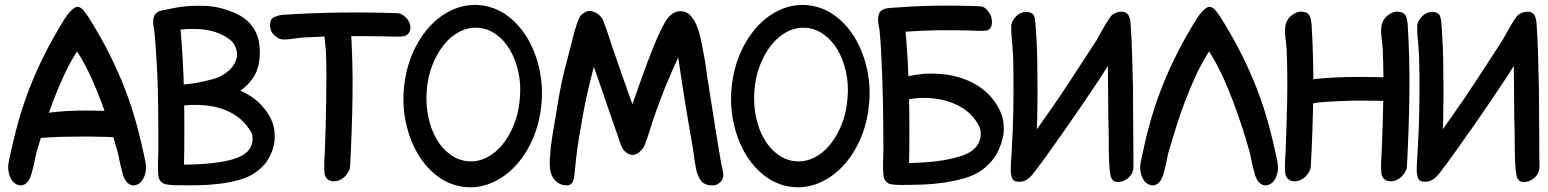

<svg xmlns="http://www.w3.org/2000/svg" viewBox="-20 -743 6344 787"><path d="M494 -214Q495 -229 492 -242Q489 -255 483.5 -264.5Q478 -274 471.5 -280Q465 -286 459 -286Q378 -291 296 -289.5Q214 -288 133 -274Q123 -272 114 -265.5Q105 -259 104 -232Q102 -204 103.5 -190.5Q105 -177 118 -176Q131 -175 144.5 -177Q158 -179 182 -180Q217 -182 246 -182.5Q275 -183 304 -183Q332 -184 359.5 -183Q387 -182 416 -182Q428 -181 448.5 -180.5Q469 -180 481 -182Q489 -184 491.5 -190.5Q494 -197 494 -214ZM51 14Q65 20 78 14Q91 8 99 -6Q105 -16 109 -30.5Q113 -45 117 -61Q121 -77 124 -93.5Q127 -110 131 -124Q145 -171 162 -225.5Q179 -280 200 -334.5Q221 -389 245 -440Q269 -491 296 -532Q298 -529 299.5 -526Q301 -523 303 -521Q329 -479 352 -429Q375 -379 394.5 -327Q414 -275 431 -223Q448 -171 461 -124Q465 -110 468 -93.5Q471 -77 475 -61Q479 -45 483 -30.5Q487 -16 493 -6Q501 8 514 14Q527 20 541 14Q554 9 562 -2Q570 -13 574 -26.5Q578 -40 578.5 -54Q579 -68 576 -80Q560 -159 540.5 -231Q521 -303 494 -373.5Q467 -444 431 -516.5Q395 -589 345 -669Q337 -682 324 -698.5Q311 -715 296 -715Q291 -715 284 -710Q277 -705 270 -698Q263 -691 257 -683Q251 -675 247 -669Q197 -589 161 -516.5Q125 -444 98 -373.5Q71 -303 51.5 -231Q32 -159 16 -80Q13 -68 13.5 -54Q14 -40 18 -26.5Q22 -13 30 -2Q38 9 51 14Z M666 13Q680 14 692 8.5Q704 3 713.5 -6.5Q723 -16 728.5 -28Q734 -40 734 -51Q737 -199 734.5 -347.5Q732 -496 718 -645Q717 -651 723 -658Q729 -665 735.5 -671.5Q742 -678 746.5 -684Q751 -690 746.5 -694.5Q742 -699 726 -700Q710 -701 676 -699Q663 -698 649 -696.5Q635 -695 625 -689Q615 -683 610.5 -670Q606 -657 610 -633Q614 -609 615.5 -583.5Q617 -558 619 -534Q627 -429 628 -324Q629 -274 629 -224Q629 -174 629 -123Q628 -100 627.5 -72.5Q627 -45 629 -22Q631 -8 640.5 2Q650 12 666 13ZM709 16Q743 17 786 16.5Q829 16 873.5 11Q918 6 958.5 -5Q999 -16 1027 -36Q1049 -51 1066 -71.5Q1083 -92 1092 -116Q1110 -157 1105 -204Q1103 -228 1093 -250.5Q1083 -273 1068 -292Q1042 -327 1007 -349Q972 -371 934 -383.5Q896 -396 856 -400Q816 -404 779 -401Q762 -399 746 -397.5Q730 -396 715 -392Q709 -390 701.5 -387.5Q694 -385 689 -384Q687 -384 684.5 -385Q682 -386 680 -386Q661 -384 648.5 -366.5Q636 -349 638 -330Q638 -316 645.5 -305.5Q653 -295 669 -296Q676 -296 684 -299Q692 -302 700 -304Q732 -312 764 -313Q792 -314 823.5 -311Q855 -308 885 -298.5Q915 -289 942.5 -272Q970 -255 991 -228Q1000 -217 1007.5 -205Q1015 -193 1015 -179Q1017 -161 1009 -143.5Q1001 -126 988 -116Q967 -99 932.5 -89.5Q898 -80 860 -75.5Q822 -71 785.5 -69.5Q749 -68 724 -68H723Q709 -68 693 -76Q677 -84 669 -84Q650 -84 639 -70Q628 -56 629 -39Q630 -28 630.5 -21Q631 -14 633 -9.5Q635 -5 639 -1Q643 3 649 8Q653 11 661 12.5Q669 14 678 15Q687 16 696 16Q705 16 709 16ZM750 -624Q766 -625 797.5 -623.5Q829 -622 861.5 -612Q894 -602 920.5 -582Q947 -562 951 -527Q953 -513 950 -505Q943 -479 926 -461.5Q909 -444 889.5 -433.5Q870 -423 850.5 -418Q831 -413 818 -410Q793 -404 760.5 -399.5Q728 -395 703 -396Q700 -399 698.5 -397Q697 -395 695 -390.5Q693 -386 691.5 -382.5Q690 -379 687 -379Q667 -381 660.5 -379.5Q654 -378 656 -354Q656 -345 660 -333Q664 -321 669 -312Q674 -303 680.5 -298.5Q687 -294 692 -300Q708 -317 739 -321.5Q770 -326 806.5 -327.5Q843 -329 880.5 -334Q918 -339 946 -358Q970 -373 989.5 -391Q1009 -409 1022.5 -432.5Q1036 -456 1041.5 -485.5Q1047 -515 1044 -553Q1040 -593 1024 -620Q1008 -647 985.5 -664.5Q963 -682 936.5 -692.5Q910 -703 884 -710Q851 -718 819 -719Q787 -720 752 -718Q737 -717 726.5 -715.5Q716 -714 706.5 -712.5Q697 -711 687.5 -709Q678 -707 664 -704Q652 -702 641 -699.5Q630 -697 622.5 -691Q615 -685 611 -674.5Q607 -664 608 -646Q609 -629 617 -613.5Q625 -598 638 -597Q646 -596 655.5 -602Q665 -608 673 -610Q684 -614 693 -616.5Q702 -619 710.5 -620.5Q719 -622 728.5 -622.5Q738 -623 750 -624Z M1345 0Q1359 1 1371.5 -4.5Q1384 -10 1393.5 -19.5Q1403 -29 1409 -40.5Q1415 -52 1415 -62Q1423 -207 1425 -351Q1427 -495 1417 -641Q1416 -658 1410.5 -663.5Q1405 -669 1379 -671Q1352 -673 1331.5 -662Q1311 -651 1309 -629Q1308 -606 1311 -581Q1314 -556 1316 -533Q1318 -482 1318 -431Q1318 -380 1317 -329Q1316 -280 1315 -231Q1314 -182 1312 -132Q1311 -110 1309.5 -83Q1308 -56 1310 -35Q1311 -21 1320 -11Q1329 -1 1345 0ZM1662 -627Q1663 -639 1658 -650.5Q1653 -662 1645 -670Q1637 -678 1627.5 -683.5Q1618 -689 1609 -689Q1489 -693 1372.5 -691.5Q1256 -690 1134 -682Q1120 -680 1104 -673Q1088 -666 1087 -643Q1085 -618 1103 -600Q1121 -582 1140 -581Q1159 -581 1179.5 -584Q1200 -587 1219 -589Q1262 -591 1304 -593Q1346 -595 1389 -595Q1430 -595 1470 -595Q1510 -595 1552 -594Q1571 -594 1593.5 -593Q1616 -592 1633 -594Q1645 -596 1653 -604.5Q1661 -613 1662 -627Z M1637 -394Q1628 -318 1642.5 -246.5Q1657 -175 1689 -118.5Q1721 -62 1768.5 -24.5Q1816 13 1874 22Q1932 31 1986.5 10Q2041 -11 2085 -55Q2129 -99 2159 -163Q2189 -227 2198 -304Q2207 -381 2192.5 -452Q2178 -523 2146 -579.5Q2114 -636 2066.5 -673.5Q2019 -711 1961 -720Q1903 -729 1848.5 -708.5Q1794 -688 1750 -643.5Q1706 -599 1676 -535Q1646 -471 1637 -394ZM1729 -370Q1733 -427 1752 -475.5Q1771 -524 1799.5 -559.5Q1828 -595 1864.5 -613.5Q1901 -632 1941 -629Q1980 -626 2013.5 -602Q2047 -578 2070 -539Q2093 -500 2104.5 -449Q2116 -398 2111 -341Q2107 -284 2088 -235.5Q2069 -187 2040.5 -151.5Q2012 -116 1975.5 -97.5Q1939 -79 1899 -82Q1860 -85 1826.5 -109Q1793 -133 1770 -172Q1747 -211 1736 -262Q1725 -313 1729 -370Z M2336 -40Q2340 -84 2346 -129.5Q2352 -175 2360 -217Q2366 -253 2371.5 -283.5Q2377 -314 2383.5 -343.5Q2390 -373 2397.5 -403.5Q2405 -434 2414 -469Q2423 -444 2433.5 -414Q2444 -384 2454.5 -353.5Q2465 -323 2475 -293Q2485 -263 2494 -239Q2502 -216 2510 -192.5Q2518 -169 2526 -146Q2529 -139 2533 -132Q2543 -119 2557.5 -111.5Q2572 -104 2589 -112Q2598 -116 2608 -126.5Q2618 -137 2622 -147Q2632 -173 2637 -188.5Q2642 -204 2645.5 -215.5Q2649 -227 2652.5 -238.5Q2656 -250 2663 -269Q2685 -332 2708.5 -390Q2732 -448 2760 -508Q2763 -488 2765 -474Q2767 -460 2769 -447Q2771 -434 2773 -420.5Q2775 -407 2778 -387Q2789 -315 2800 -252.5Q2811 -190 2823 -118Q2824 -110 2825.5 -97Q2827 -84 2829.5 -70.5Q2832 -57 2834.5 -44.5Q2837 -32 2841 -25Q2845 -16 2849 -8.5Q2853 -1 2859.5 4.5Q2866 10 2876 13.5Q2886 17 2903 17Q2918 17 2931.5 4.5Q2945 -8 2945 -25Q2944 -39 2940 -55.5Q2936 -72 2934 -86Q2929 -118 2924.5 -142.5Q2920 -167 2915 -199L2882 -409Q2877 -438 2873.5 -466.5Q2870 -495 2864 -524Q2860 -544 2854.5 -573Q2849 -602 2839 -630Q2829 -658 2812 -677.5Q2795 -697 2768 -697Q2753 -697 2740 -689Q2727 -681 2717 -669Q2706 -654 2692 -626Q2678 -598 2663.5 -563Q2649 -528 2634.5 -489.5Q2620 -451 2608 -417Q2596 -383 2586.5 -356Q2577 -329 2572 -316Q2563 -342 2552 -372.5Q2541 -403 2530 -434.5Q2519 -466 2508.5 -497Q2498 -528 2489 -553Q2480 -579 2472 -604.5Q2464 -630 2454 -654Q2452 -659 2451 -662Q2450 -665 2447 -669Q2438 -682 2424 -690Q2410 -698 2395 -698Q2386 -698 2374 -690.5Q2362 -683 2357 -675Q2355 -672 2351.5 -663.5Q2348 -655 2344.5 -644.5Q2341 -634 2338 -624Q2335 -614 2333 -608Q2321 -557 2307.5 -508Q2294 -459 2283 -409Q2276 -376 2270 -342Q2264 -308 2259 -274Q2251 -228 2244 -185.5Q2237 -143 2234 -95Q2234 -87 2233.5 -79Q2233 -71 2234 -60Q2234 -50 2237 -37.5Q2240 -25 2247.5 -13.5Q2255 -2 2266.5 6Q2278 14 2294 16Q2308 18 2316 14Q2324 10 2328 1.5Q2332 -7 2333.5 -17.5Q2335 -28 2336 -40Z M2980 -394Q2971 -318 2985.5 -246.5Q3000 -175 3032 -118.5Q3064 -62 3111.5 -24.5Q3159 13 3217 22Q3275 31 3329.5 10Q3384 -11 3428 -55Q3472 -99 3502 -163Q3532 -227 3541 -304Q3550 -381 3535.5 -452Q3521 -523 3489 -579.5Q3457 -636 3409.5 -673.5Q3362 -711 3304 -720Q3246 -729 3191.5 -708.5Q3137 -688 3093 -643.5Q3049 -599 3019 -535Q2989 -471 2980 -394ZM3072 -370Q3076 -427 3095 -475.5Q3114 -524 3142.5 -559.5Q3171 -595 3207.5 -613.5Q3244 -632 3284 -629Q3323 -626 3356.5 -602Q3390 -578 3413 -539Q3436 -500 3447.5 -449Q3459 -398 3454 -341Q3450 -284 3431 -235.5Q3412 -187 3383.5 -151.5Q3355 -116 3318.5 -97.5Q3282 -79 3242 -82Q3203 -85 3169.5 -109Q3136 -133 3113 -172Q3090 -211 3079 -262Q3068 -313 3072 -370Z M3638 13Q3652 14 3664 8.5Q3676 3 3685.5 -7Q3695 -17 3700.5 -29Q3706 -41 3706 -52Q3709 -203 3706 -353.5Q3703 -504 3688 -656Q3688 -662 3694 -669Q3700 -676 3706.5 -683Q3713 -690 3717.5 -696.5Q3722 -703 3717.5 -707Q3713 -711 3697 -712.5Q3681 -714 3647 -712Q3634 -711 3620 -709.5Q3606 -708 3596 -701.5Q3586 -695 3581.5 -681.5Q3577 -668 3581 -644Q3586 -620 3587.5 -594Q3589 -568 3591 -544Q3594 -490 3596 -437Q3598 -384 3599 -330Q3600 -279 3600.5 -228Q3601 -177 3601 -125Q3600 -102 3599.5 -74Q3599 -46 3601 -23Q3603 -9 3612.5 1.5Q3622 12 3638 13ZM3683 15Q3717 15 3761 13.5Q3805 12 3849.5 5.5Q3894 -1 3935 -13Q3976 -25 4005 -46Q4028 -63 4046 -84.5Q4064 -106 4075 -132Q4085 -155 4090.5 -178.5Q4096 -202 4094 -225Q4094 -251 4084.5 -275.5Q4075 -300 4061 -321Q4035 -359 4000 -383.5Q3965 -408 3925.5 -421.5Q3886 -435 3844 -439Q3802 -443 3762 -440Q3745 -438 3728.5 -435.5Q3712 -433 3695 -428Q3689 -426 3681 -423Q3673 -420 3667 -419Q3665 -419 3662 -420Q3659 -421 3657 -421Q3637 -419 3624 -398.5Q3611 -378 3612 -357Q3613 -343 3621 -330.5Q3629 -318 3645 -319Q3653 -320 3661 -323.5Q3669 -327 3677 -329Q3694 -334 3711 -337Q3728 -340 3745 -341Q3775 -343 3807.5 -339.5Q3840 -336 3871.5 -325.5Q3903 -315 3930.5 -297Q3958 -279 3978 -251Q3987 -239 3993.5 -225Q4000 -211 4000 -197Q4001 -178 3992.5 -159.5Q3984 -141 3970 -130Q3949 -112 3913.5 -101.5Q3878 -91 3839 -85Q3800 -79 3762.5 -77Q3725 -75 3699 -74H3698Q3691 -74 3682.5 -76.5Q3674 -79 3666.5 -82Q3659 -85 3652.5 -87.5Q3646 -90 3642 -90Q3622 -90 3611 -75.5Q3600 -61 3602 -41Q3602 -29 3603 -22.5Q3604 -16 3606 -11Q3608 -6 3611.5 -2.5Q3615 1 3622 7Q3625 10 3633.5 12Q3642 14 3651.5 14.5Q3661 15 3670 15Q3679 15 3683 15ZM4046 -652Q4046 -678 4030.5 -697Q4015 -716 4001 -717Q3904 -721 3810 -719.5Q3716 -718 3618 -709Q3607 -708 3594 -700.5Q3581 -693 3581 -669Q3581 -643 3596.5 -624Q3612 -605 3626 -605Q3642 -604 3658.5 -607.5Q3675 -611 3690 -613Q3760 -618 3827 -619Q3859 -619 3892 -619Q3925 -619 3958 -618Q3973 -617 3991.5 -616.5Q4010 -616 4024 -618Q4033 -619 4039.5 -628Q4046 -637 4046 -652Z M4125 -637V-625Q4125 -602 4127.5 -581Q4130 -560 4131 -539Q4133 -518 4133 -496Q4133 -474 4134 -451Q4135 -370 4133.5 -288.5Q4132 -207 4127 -126Q4126 -106 4124.5 -85.5Q4123 -65 4123 -43Q4124 -21 4130 -9.5Q4136 2 4159 2Q4182 2 4201 -16Q4220 -34 4222 -55Q4229 -155 4231.5 -254Q4234 -353 4232 -453Q4232 -502 4230 -551Q4228 -600 4224 -650Q4222 -671 4216.5 -681.5Q4211 -692 4190 -694H4186Q4163 -694 4145 -676Q4127 -658 4125 -637ZM4514 -637V-625Q4514 -602 4516.5 -581Q4519 -560 4520 -539Q4522 -523 4521.5 -508.5Q4521 -494 4521 -477Q4522 -423 4522 -369Q4522 -315 4523 -259Q4524 -227 4524.5 -193.5Q4525 -160 4525 -126Q4526 -100 4526.5 -74.5Q4527 -49 4532 -24Q4537 3 4563 3Q4575 3 4586.5 -2Q4598 -7 4607 -15.5Q4616 -24 4621 -35Q4626 -46 4626 -57Q4625 -138 4625 -218.5Q4625 -299 4624 -381Q4622 -448 4620.5 -515Q4619 -582 4614 -650Q4612 -671 4604.5 -682.5Q4597 -694 4575 -694Q4565 -694 4554 -689Q4543 -684 4534.5 -675.5Q4526 -667 4520.5 -657Q4515 -647 4514 -637ZM4533 -676Q4531 -674 4529.5 -671Q4528 -668 4526 -666Q4512 -645 4499.5 -622.5Q4487 -600 4474 -577Q4423 -499 4372.5 -421Q4322 -343 4268 -267Q4254 -247 4239 -226Q4224 -205 4209 -185Q4195 -165 4179 -147Q4163 -129 4148 -109Q4147 -106 4145 -103.5Q4143 -101 4141 -98Q4128 -75 4131.5 -46.5Q4135 -18 4155 -4Q4169 5 4185.5 -5Q4202 -15 4214 -30Q4249 -75 4281 -120.5Q4313 -166 4345 -211Q4411 -305 4474 -400Q4537 -495 4596 -593Q4603 -604 4607.5 -618Q4612 -632 4612.5 -646Q4613 -660 4609 -671.5Q4605 -683 4596 -690Q4584 -698 4564 -693.5Q4544 -689 4533 -676Z M4691 14Q4705 20 4718 14Q4731 8 4739 -6Q4745 -16 4749 -30.5Q4753 -45 4757 -61Q4761 -77 4764 -93.5Q4767 -110 4771 -124Q4785 -171 4802 -225.5Q4819 -280 4840 -334.5Q4861 -389 4885 -440Q4909 -491 4936 -532Q4938 -529 4939.5 -526Q4941 -523 4943 -521Q4969 -479 4992 -429Q5015 -379 5034.5 -327Q5054 -275 5071 -223Q5088 -171 5101 -124Q5105 -110 5108 -93.5Q5111 -77 5115 -61Q5119 -45 5123 -30.5Q5127 -16 5133 -6Q5141 8 5154 14Q5167 20 5181 14Q5194 9 5202 -2Q5210 -13 5214 -26.5Q5218 -40 5218.5 -54Q5219 -68 5216 -80Q5200 -159 5180.5 -231Q5161 -303 5134 -373.5Q5107 -444 5071 -516.5Q5035 -589 4985 -669Q4977 -682 4964 -698.5Q4951 -715 4936 -715Q4931 -715 4924 -710Q4917 -705 4910 -698Q4903 -691 4897 -683Q4891 -675 4887 -669Q4837 -589 4801 -516.5Q4765 -444 4738 -373.5Q4711 -303 4691.5 -231Q4672 -159 4656 -80Q4653 -68 4653.5 -54Q4654 -40 4658 -26.5Q4662 -13 4670 -2Q4678 9 4691 14Z M5283 0Q5297 1 5309.5 -4.5Q5322 -10 5331.5 -19.5Q5341 -29 5347 -40.5Q5353 -52 5353 -62Q5361 -208 5363 -353Q5365 -498 5356 -644Q5355 -653 5353.5 -661.5Q5352 -670 5348.5 -677.5Q5345 -685 5337.5 -689.5Q5330 -694 5317 -695Q5304 -696 5291.5 -690.5Q5279 -685 5269.5 -676Q5260 -667 5254.5 -655Q5249 -643 5248 -632Q5246 -609 5249.5 -584Q5253 -559 5254 -536Q5256 -484 5256.5 -433Q5257 -382 5256 -330Q5255 -281 5253.5 -232Q5252 -183 5250 -133Q5249 -110 5247.5 -83Q5246 -56 5248 -35Q5249 -21 5258 -11Q5267 -1 5283 0ZM5677 0Q5691 1 5703.5 -4.5Q5716 -10 5725.5 -19.5Q5735 -29 5741 -40.5Q5747 -52 5747 -62Q5755 -208 5757 -353Q5759 -498 5750 -644Q5749 -653 5747.5 -661.5Q5746 -670 5742.5 -677.5Q5739 -685 5731.5 -689.5Q5724 -694 5711 -695Q5698 -696 5685.5 -690.5Q5673 -685 5663.5 -676Q5654 -667 5648.5 -655Q5643 -643 5642 -632Q5640 -609 5643.5 -584Q5647 -559 5648 -536Q5650 -484 5650.5 -433Q5651 -382 5650 -330Q5649 -281 5647.5 -232Q5646 -183 5644 -133Q5643 -110 5641.5 -83Q5640 -56 5642 -35Q5643 -21 5652 -11Q5661 -1 5677 0ZM5717 -363Q5718 -389 5704.5 -407Q5691 -425 5677 -425Q5586 -429 5496.5 -427Q5407 -425 5316 -413Q5305 -411 5295 -405.5Q5285 -400 5284 -377Q5283 -352 5296.5 -334Q5310 -316 5324 -315Q5338 -315 5354 -318Q5370 -321 5384 -323Q5416 -326 5448 -327.5Q5480 -329 5512 -330Q5542 -331 5572.5 -330.5Q5603 -330 5634 -330Q5648 -329 5665 -328.5Q5682 -328 5695 -330Q5715 -333 5717 -363Z M5789 -637V-625Q5789 -602 5791.5 -581Q5794 -560 5795 -539Q5797 -518 5797 -496Q5797 -474 5798 -451Q5799 -370 5797.5 -288.5Q5796 -207 5791 -126Q5790 -106 5788.5 -85.5Q5787 -65 5787 -43Q5788 -21 5794 -9.5Q5800 2 5823 2Q5846 2 5865 -16Q5884 -34 5886 -55Q5893 -155 5895.5 -254Q5898 -353 5896 -453Q5896 -502 5894 -551Q5892 -600 5888 -650Q5886 -671 5880.5 -681.5Q5875 -692 5854 -694H5850Q5827 -694 5809 -676Q5791 -658 5789 -637ZM6178 -637V-625Q6178 -602 6180.5 -581Q6183 -560 6184 -539Q6186 -523 6185.5 -508.5Q6185 -494 6185 -477Q6186 -423 6186 -369Q6186 -315 6187 -259Q6188 -227 6188.5 -193.5Q6189 -160 6189 -126Q6190 -100 6190.5 -74.5Q6191 -49 6196 -24Q6201 3 6227 3Q6239 3 6250.5 -2Q6262 -7 6271 -15.5Q6280 -24 6285 -35Q6290 -46 6290 -57Q6289 -138 6289 -218.5Q6289 -299 6288 -381Q6286 -448 6284.5 -515Q6283 -582 6278 -650Q6276 -671 6268.5 -682.5Q6261 -694 6239 -694Q6229 -694 6218 -689Q6207 -684 6198.5 -675.5Q6190 -667 6184.5 -657Q6179 -647 6178 -637ZM6197 -676Q6195 -674 6193.5 -671Q6192 -668 6190 -666Q6176 -645 6163.5 -622.5Q6151 -600 6138 -577Q6087 -499 6036.5 -421Q5986 -343 5932 -267Q5918 -247 5903 -226Q5888 -205 5873 -185Q5859 -165 5843 -147Q5827 -129 5812 -109Q5811 -106 5809 -103.5Q5807 -101 5805 -98Q5792 -75 5795.5 -46.5Q5799 -18 5819 -4Q5833 5 5849.5 -5Q5866 -15 5878 -30Q5913 -75 5945 -120.5Q5977 -166 6009 -211Q6075 -305 6138 -400Q6201 -495 6260 -593Q6267 -604 6271.5 -618Q6276 -632 6276.5 -646Q6277 -660 6273 -671.5Q6269 -683 6260 -690Q6248 -698 6228 -693.5Q6208 -689 6197 -676Z"/></svg>

Font: Balpaq
Style: Regular
Weight: 400
Designer: Abay Emes
Version: Version 1.000